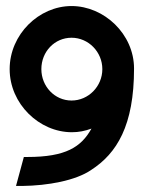

<svg xmlns="http://www.w3.org/2000/svg" viewBox="-20 -605 478 636"><path d="M218 -167C241 -167 261 -171 283 -179C249 -118 198 -85 71 -85H59L33 11H53C139 10 231 -7 282 -42C367 -97 424 -189 424 -378C424 -492 325 -585 217 -585C109 -585 12 -491 12 -376C12 -261 110 -167 218 -167ZM217 -480C273 -480 319 -433 319 -376C319 -319 273 -272 217 -272C161 -272 117 -319 117 -376C117 -434 161 -480 217 -480Z"/></svg>

Font: Charger Pro
Style: BlkNar
Weight: 900
Designer: Jasper
Foundry: Cannot Into Space Fonts
Version: Version 1.09